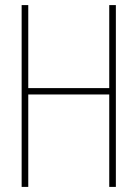

<svg xmlns="http://www.w3.org/2000/svg" viewBox="-20 -734 540 754"><path d="M65 0V-714H91V-388H409V-714H435V0H409V-363H91V0Z"/></svg>

Font: Noto Sans Mono ExtraCondensed Thin
Style: Regular
Weight: 100
Width: 2
Designer: Monotype Design Team
Foundry: Monotype Imaging Inc.
Version: Version 2.014; ttfautohint (v1.8.4.7-5d5b)